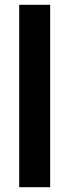

<svg xmlns="http://www.w3.org/2000/svg" viewBox="-20 -780 290 800"><path d="M189 0V-760H60V0Z"/></svg>

Font: Noto Sans Gurmukhi UI ExtraCondensed
Style: Bold
Weight: 700
Width: 2
Designer: Jelle Bosma - Monotype Design Team
Foundry: Monotype Imaging Inc.
Version: Version 2.004